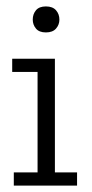

<svg xmlns="http://www.w3.org/2000/svg" viewBox="-20 -578 287 598"><path d="M23 0V-41H97V-354H18V-395H151V-41H220V0ZM123 -477Q102 -477 92 -489Q82 -501 82 -517Q82 -534 92 -546Q102 -558 123 -558Q144 -558 154.5 -546Q165 -534 165 -517Q165 -501 154.5 -489Q144 -477 123 -477Z"/></svg>

Font: Rokkitt Light
Style: Regular
Weight: 300
Version: Version 3.103